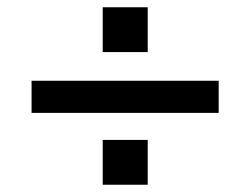

<svg xmlns="http://www.w3.org/2000/svg" viewBox="-20 -575 690 529"><path d="M67 -264V-352.5H582.5V-264ZM263 -66V-189.5H387V-66ZM263 -431.5V-555H387V-431.5Z"/></svg>

Font: Azeret Mono Thin
Style: Regular
Weight: 100
Designer: Martin Vácha
Foundry: Displaay
Version: Version 1.002